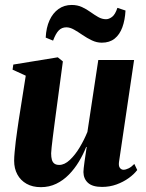

<svg xmlns="http://www.w3.org/2000/svg" viewBox="-20 -762 602 794"><path d="M149 12Q114.5 12 89.8 -2Q65 -16 51.8 -40.5Q38.5 -65 38.5 -97Q38.5 -112 40.5 -133Q42.5 -154 45.2 -177.8Q48 -201.5 51.5 -224.2Q55 -247 57.5 -265.5L86.5 -449L32 -474L35 -495L219 -525L240 -508L210 -284Q207.5 -264 204.2 -240Q201 -216 198.2 -193.2Q195.5 -170.5 193.5 -153Q191.5 -135.5 191.5 -128Q191.5 -112 194.5 -101.5Q197.5 -91 204.8 -85.5Q212 -80 225 -80Q247 -80 269 -100.8Q291 -121.5 309.8 -153Q328.5 -184.5 341.5 -216.5L386.5 -514H534.5L472 -91.5Q470 -75 476 -67.5Q482 -60 490.5 -60Q500 -60 511.8 -65.8Q523.5 -71.5 535.5 -84L547.5 -59Q534.5 -41.5 512.2 -25.5Q490 -9.5 461.8 0.8Q433.5 11 402 11Q362.5 11 344 -5.8Q325.5 -22.5 325 -50.5Q325 -55.5 326.2 -67Q327.5 -78.5 329.5 -93.2Q331.5 -108 334 -124Q336.5 -140 338.5 -154L336.5 -154.5Q324 -123 306 -93.2Q288 -63.5 264.8 -39.8Q241.5 -16 212.5 -2Q183.5 12 149 12ZM169 -606.5Q171 -648 184.8 -678Q198.5 -708 222 -724.8Q245.5 -741.5 276.5 -741.5Q300 -741.5 319 -732.8Q338 -724 354.2 -712.2Q370.5 -700.5 386.2 -691.5Q402 -682.5 418.5 -682.5Q430.5 -682.5 443.5 -692.2Q456.5 -702 465.5 -729.5L499 -718.5Q497 -679.5 486 -649.2Q475 -619 454 -602.2Q433 -585.5 401 -585.5Q380 -585.5 360 -595Q340 -604.5 321.5 -617.2Q303 -630 286.2 -639.5Q269.5 -649 254.5 -649Q235.5 -649 223 -636.2Q210.5 -623.5 199.5 -594Z"/></svg>

Font: Merriweather 120pt ExtraBold
Style: Italic
Weight: 800
Italic angle: -7.8°
Version: Version 2.101